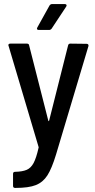

<svg xmlns="http://www.w3.org/2000/svg" viewBox="-20 -723 464 942"><path d="M54 120H55Q91 119 111.5 110Q132 101 145 76.5Q158 52 169 3Q170 2 169.5 -0.5Q169 -3 169 -3L22 -498L21 -501Q21 -509 31 -509H112Q122 -509 123 -500L217 -131Q218 -129 219 -128.5Q220 -128 221 -131L314 -500Q316 -509 325 -509L405 -508Q410 -508 412.5 -505Q415 -502 414 -497L255 35Q234 104 212.5 137.5Q191 171 156 185Q121 199 56 199H54Q44 199 44 189V130Q44 120 54 120ZM235 -703H298Q304 -703 306 -699.5Q308 -696 305 -691L233 -582Q228 -576 221 -576H170Q164 -576 162 -579.5Q160 -583 163 -588L223 -696Q228 -703 235 -703Z"/></svg>

Font: Barlow Semi Condensed Medium
Style: Regular
Weight: 500
Width: 4
Designer: Jeremy Tribby
Foundry: Tribby Type
Version: Version 1.422; ttfautohint (v1.8)